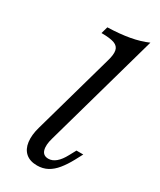

<svg xmlns="http://www.w3.org/2000/svg" viewBox="-170 -699 639 768"><g transform="rotate(30 149.0 -315.0)"><path d="M139.5 11.3Q106.5 11.3 87.1 -5.6Q67.7 -22.6 63.7 -53.2Q59.7 -83.9 71 -123.4L175.8 -496Q184.7 -526.6 181 -544.4Q177.4 -562.1 158.1 -569.4Q138.7 -576.6 98.4 -576.6L107.3 -608.1Q163.7 -609.7 208.1 -617.7Q252.4 -625.8 287.1 -641.1L138.7 -112.9Q128.2 -77.4 134.7 -56Q141.1 -34.7 165.3 -34.7Q183.1 -34.7 199.6 -48.4Q216.1 -62.1 230.6 -89.5L246.8 -119.4H278.2L259.7 -84.7Q243.5 -54.8 225.8 -33.1Q208.1 -11.3 187.1 0Q166.1 11.3 139.5 11.3Z"/></g></svg>

Font: Playfair 5pt SemiExpanded Light 12pt
Style: Italic
Weight: 300
Italic angle: -15.6°
Version: Version 2.000;gftools[0.9.28]